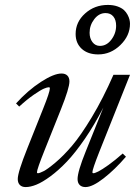

<svg xmlns="http://www.w3.org/2000/svg" viewBox="-20 -740 559 771"><path d="M374.5 -521.5Q333 -521.5 308.3 -543.9Q283.7 -566.4 283.7 -603.5Q283.7 -651.9 321.8 -686Q359.9 -720.2 413.1 -720.2Q434.6 -720.2 451.2 -714.4Q467.8 -708.5 477.1 -700.2Q486.3 -691.9 492.2 -680.9Q498 -669.9 500 -661.1Q502 -652.3 502 -644.5Q502 -596.7 463.4 -559.1Q424.8 -521.5 374.5 -521.5ZM381.3 -555.7Q408.2 -555.7 427.2 -580.8Q446.3 -606 446.3 -636.7Q446.3 -660.2 435.1 -673.8Q423.8 -687.5 403.8 -687.5Q377.4 -687.5 358.6 -663.1Q339.8 -638.7 339.8 -608.4Q339.8 -585.9 351.3 -570.8Q362.8 -555.7 381.3 -555.7ZM83 11.2Q67.9 11.2 59.6 2.7Q51.3 -5.9 51.3 -21Q51.3 -48.3 89.8 -144.5L153.3 -303.7Q180.2 -370.6 180.2 -385.3Q180.2 -389.6 176.3 -389.6Q169.4 -389.6 156.2 -384Q143.1 -378.4 115.7 -359.6Q88.4 -340.8 57.1 -312L44.4 -324.7Q92.3 -377.4 144.3 -411.1Q196.3 -444.8 227.1 -444.8Q242.2 -444.8 250.5 -436.5Q258.8 -428.2 258.8 -413.1Q258.8 -386.2 224.6 -300.8L159.2 -137.2Q128.4 -60.1 128.4 -48.3Q128.4 -44.4 132.3 -44.4Q138.7 -44.4 154.8 -52.5Q170.9 -60.5 202.6 -87.2Q234.4 -113.8 269 -154.3Q303.7 -194.8 348.9 -269.8Q394 -344.7 435.5 -439.5H502L378.4 -129.4Q351.1 -60.1 351.1 -48.8Q351.1 -44.4 355 -44.4Q360.8 -44.4 375 -51.5Q389.2 -58.6 415.8 -77.6Q442.4 -96.7 472.7 -123.5L485.8 -110.8Q441.9 -59.6 396.5 -24.2Q351.1 11.2 323.2 11.2Q308.1 11.2 299.8 2.7Q291.5 -5.9 291.5 -21Q291.5 -50.8 324.2 -131.8L395 -308.1Q359.4 -238.8 320.8 -182.6Q282.2 -126.5 248.8 -91.3Q215.3 -56.2 182.9 -32.2Q150.4 -8.3 126.2 1.5Q102.1 11.2 83 11.2Z"/></svg>

Font: Elstob
Style: Italic
Weight: 400
Italic angle: -20°
Designer: Peter S. Baker
Version: Version 1.015